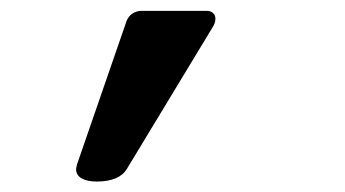

<svg xmlns="http://www.w3.org/2000/svg" viewBox="-20 -193 640 356"><path d="M379.4 -158.2Q379.4 -150.4 374 -142.1L215.3 120.1Q201.2 143.6 159.2 143.6Q141.6 143.6 131.3 137.7Q121.1 131.8 121.1 120.6Q121.1 118.2 123 111.3L214.4 -153.3Q217.8 -162.6 225.3 -167.7Q232.9 -172.9 243.2 -172.9H362.8Q370.6 -172.9 375 -168.9Q379.4 -165 379.4 -158.2Z"/></svg>

Font: Courier Prime Sans
Style: Bold Italic
Weight: 700
Italic angle: -10°
Designer: Alan Dague-Greene
Foundry: Quote-Unquote Apps
Version: Version 3.020